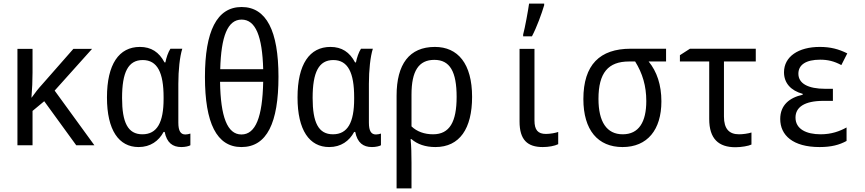

<svg xmlns="http://www.w3.org/2000/svg" viewBox="-20 -808 4810 1068"><path d="M77 0H161V-191L226 -245L404 0H505L284 -304L492 -536H388L215 -339C192 -314 176 -293 156 -265H155C159 -315 161 -360 161 -405V-536H77Z M751 10C817 10 863 -24 890 -74H896C908 -14 940 10 989 10C1010 10 1031 5 1039 0V-65C1031 -62 1019 -60 1011 -60C985 -60 972 -79 972 -126V-342C972 -418 980 -493 994 -537H928C915 -517 905 -487 900 -461H895C865 -518 821 -547 758 -547C642 -547 575 -451 575 -266C575 -84 641 10 751 10ZM772 -61C691 -61 659 -127 659 -263C659 -406 693 -474 774 -474C856 -474 890 -403 890 -267V-258C890 -127 854 -61 772 -61Z M1323 10C1465 10 1529 -125 1529 -381C1529 -636 1462 -769 1324 -769C1186 -769 1120 -634 1120 -380C1120 -124 1185 10 1323 10ZM1444 -423H1205C1210 -606 1246 -699 1324 -699C1402 -699 1439 -606 1444 -423ZM1323 -60C1244 -60 1207 -159 1204 -353H1444C1440 -157 1402 -60 1323 -60Z M1811 10C1877 10 1923 -24 1950 -74H1956C1968 -14 2000 10 2049 10C2070 10 2091 5 2099 0V-65C2091 -62 2079 -60 2071 -60C2045 -60 2032 -79 2032 -126V-342C2032 -418 2040 -493 2054 -537H1988C1975 -517 1965 -487 1960 -461H1955C1925 -518 1881 -547 1818 -547C1702 -547 1635 -451 1635 -266C1635 -84 1701 10 1811 10ZM1832 -61C1751 -61 1719 -127 1719 -263C1719 -406 1753 -474 1834 -474C1916 -474 1950 -403 1950 -267V-258C1950 -127 1914 -61 1832 -61Z M2186 -276V240H2269V98C2269 53 2268 5 2264 -34H2269C2301 -6 2346 10 2402 10C2537 10 2606 -93 2606 -269C2606 -454 2527 -547 2399 -547C2257 -547 2186 -451 2186 -276ZM2389 -61C2341 -61 2299 -76 2269 -105V-282C2269 -413 2309 -475 2396 -475C2483 -475 2520 -409 2520 -269C2520 -130 2481 -61 2389 -61Z M2890 -616V-606H2939C2966 -657 2993 -732 3007 -779V-788H2923C2918 -751 2900 -652 2890 -616ZM2999 10C3031 10 3065 4 3085 -6V-74C3072 -69 3041 -63 3017 -63C2972 -63 2953 -85 2953 -138V-536H2870V-132C2870 -30 2914 10 2999 10Z M3443 10C3581 10 3659 -86 3659 -244C3659 -336 3634 -410 3588 -466H3685V-537H3488C3317 -537 3225 -448 3225 -257C3225 -84 3306 10 3443 10ZM3444 -61C3355 -61 3309 -130 3309 -258C3309 -403 3363 -466 3479 -466H3513C3554 -400 3575 -330 3575 -246C3575 -130 3534 -61 3444 -61Z M4071 11C4104 11 4144 4 4160 -4V-71C4141 -65 4113 -61 4091 -61C4036 -61 4007 -91 4007 -160V-466H4184V-537H3818L3762 -501V-466H3925V-146C3925 -36 3977 11 4071 11Z M4539 10C4604 10 4649 -2 4689 -24V-99C4651 -78 4605 -61 4545 -61C4465 -61 4405 -90 4405 -154C4405 -212 4455 -247 4561 -247H4613V-314H4571C4474 -314 4421 -344 4421 -398C4421 -448 4464 -476 4542 -476C4584 -476 4619 -468 4660 -446L4693 -511C4645 -535 4600 -547 4540 -547C4421 -547 4341 -493 4341 -406C4341 -346 4379 -304 4445 -286V-281C4371 -265 4320 -223 4320 -146C4320 -56 4390 10 4539 10Z"/></svg>

Font: Noto Sans Mono Condensed
Style: Regular
Weight: 400
Width: 3
Designer: Monotype Design Team
Foundry: Monotype Imaging Inc.
Version: Version 2.014